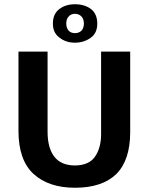

<svg xmlns="http://www.w3.org/2000/svg" viewBox="-20 -873 701 904"><path d="M67 -256V-630H204V-253C204 -201 215 -162 236 -135C257 -108 289 -94 333 -94C376 -94 408 -108 427 -135C446 -162 456 -198 456 -241V-630H593V-251C593 -163 571 -97 528 -54C484 -11 419 11 333 11C250 11 185 -11 138 -54C91 -97 67 -165 67 -256ZM229 -762C229 -792 239 -815 259 -830C278 -845 303 -853 333 -853C364 -853 389 -845 409 -830C428 -815 438 -792 438 -762C438 -732 428 -710 407 -695C386 -680 361 -672 333 -672C304 -672 280 -680 260 -696C239 -711 229 -733 229 -762ZM292 -762C292 -748 296 -737 303 -729C310 -721 320 -717 333 -717C346 -717 356 -721 364 -729C371 -737 375 -748 375 -762C375 -777 371 -788 363 -796C355 -804 345 -808 333 -808C321 -808 311 -804 304 -796C296 -788 292 -777 292 -762Z"/></svg>

Font: Holmes&Hills Bold
Style: Bold
Weight: 500
Designer: Noopur Datye, Girish Dalvi, Yashodeep Gholap, Pallavi Karambelkar
Foundry: Ek Type
Version: ""